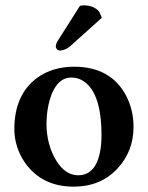

<svg xmlns="http://www.w3.org/2000/svg" viewBox="-20 -696 559 726"><path d="M282.2 -673.8Q288.6 -675.8 297.9 -675.8Q335.4 -675.3 355 -651.9L365.2 -628.9L245.1 -521Q226.1 -505.4 207 -504.9Q196.3 -504.9 191.9 -515.6Q191.4 -518.1 190.9 -519Q191.4 -531.7 199.2 -543ZM250 -402.8Q193.8 -402.8 168.9 -321.3Q156.2 -278.8 155.8 -229Q155.8 -148.4 193.8 -86.9Q227.5 -33.7 274.9 -33.2Q338.4 -33.2 356.9 -114.7Q363.8 -145 363.8 -184.1Q363.8 -347.2 293.5 -390.6Q273.9 -402.8 250 -402.8ZM34.2 -207Q34.2 -338.4 121.1 -402.3Q178.2 -443.4 259.8 -443.8Q398.4 -443.8 456.5 -335Q484.9 -280.8 484.9 -215.8Q484.9 -124 423.8 -58.1Q359.9 9.8 258.8 9.8Q138.2 9.8 74.2 -81.1Q34.7 -139.2 34.2 -207Z"/></svg>

Font: Linux Libertine O
Style: Semibold
Weight: 700
Designer: Philipp H. Poll
Foundry: Philipp H. Poll
Version: Version 5.0.0